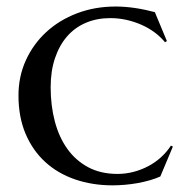

<svg xmlns="http://www.w3.org/2000/svg" viewBox="-20 -554 560 583"><path d="M504.9 -108.9 466.8 -18.1Q452.6 -11.7 434.8 -6.6Q417 -1.5 397.9 2Q378.9 5.4 359.1 7.1Q339.4 8.8 321.8 8.8Q260.3 8.8 207.8 -9.3Q155.3 -27.3 117.2 -62.3Q79.1 -97.2 57.6 -147.9Q36.1 -198.7 36.1 -264.2Q36.1 -321.8 58.6 -371.1Q81.1 -420.4 120.6 -456.8Q160.2 -493.2 214.1 -513.7Q268.1 -534.2 331.1 -534.2Q345.2 -534.2 361.1 -533Q377 -531.7 392.6 -529.3Q408.2 -526.9 422.9 -523.7Q437.5 -520.5 450.2 -517.1L486.8 -429.2L481 -425.8Q467.8 -441.9 449.5 -455.6Q431.2 -469.2 409.4 -478.8Q387.7 -488.3 363.8 -493.7Q339.8 -499 314.9 -499Q274.4 -499 241 -484.9Q207.5 -470.7 183.8 -443.6Q160.2 -416.5 147 -377.4Q133.8 -338.4 133.8 -289.1Q133.8 -233.4 146.5 -185.3Q159.2 -137.2 184.6 -101.8Q210 -66.4 248 -46.1Q286.1 -25.9 336.9 -25.9Q361.3 -25.9 385 -32Q408.7 -38.1 429.9 -49.3Q451.2 -60.5 468.8 -76.4Q486.3 -92.3 499 -111.8Z"/></svg>

Font: Marcellus SC
Style: Regular
Weight: 400
Designer: Astigmatic (AOETI)
Foundry: Astigmatic (AOETI)
Version: Version 1.001